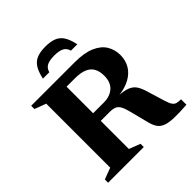

<svg xmlns="http://www.w3.org/2000/svg" viewBox="-232 -1031 1193 1193"><g transform="rotate(-45 364.0 -434.5)"><path d="M370.5 -371Q424 -371 457 -400.5Q490 -430 490 -487.5Q490 -525 476 -551.2Q462 -577.5 430.8 -591Q399.5 -604.5 348 -604.5H153L176 -676H418.5Q502.5 -676 554 -653.5Q605.5 -631 628.8 -592.5Q652 -554 652 -506.5Q652 -460.5 630.5 -424Q609 -387.5 566.5 -364.2Q524 -341 460 -334.5V-337Q511 -334.5 539.8 -323Q568.5 -311.5 583.5 -288.8Q598.5 -266 609 -230L644 -115Q653.5 -83 663.5 -68.2Q673.5 -53.5 687.8 -49.8Q702 -46 723.5 -46V1.5Q652.5 6.5 607.8 4.8Q563 3 537.2 -7.8Q511.5 -18.5 498 -39.8Q484.5 -61 476.5 -94.5L446 -214Q437 -250 426.5 -269.5Q416 -289 399.2 -296.5Q382.5 -304 353.5 -304H172L148 -371ZM276 -676V-57L350 -28.5V0H36.5V-28.5L112 -57V-619L36.5 -647.5V-676ZM358.5 -795.5Q317 -795.5 294.2 -784Q271.5 -772.5 263.5 -743.5H207.5Q218 -793.5 236.2 -822Q254.5 -850.5 284.2 -862.2Q314 -874 358.5 -874Q403.5 -874 433 -862.2Q462.5 -850.5 480.8 -822Q499 -793.5 509.5 -743.5H453.5Q445.5 -772.5 422.8 -784Q400 -795.5 358.5 -795.5Z"/></g></svg>

Font: Newsreader 16pt 16pt
Style: Bold
Weight: 700
Version: Version 1.003